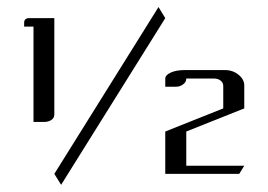

<svg xmlns="http://www.w3.org/2000/svg" viewBox="-20 -489 755 540"><path d="M444.8 0V-119.1L607.9 -184.1V-247.1Q607.9 -256.3 600.6 -262.2Q593.3 -268.1 582 -268.1H503.9Q503.9 -257.8 495.1 -252Q486.8 -245.1 475.1 -245.1H444.8V-268.1Q444.8 -277.8 460.9 -285.2Q476.1 -292 501 -292H611.8Q634.8 -292 650.9 -278.8Q667 -265.6 667 -249V-184.1L503.9 -119.1V-22.9H667L652.8 0ZM47.9 -414.1V-424.8Q47.9 -438 62 -438H132.8V-167Q132.8 -157.7 125 -151.9Q116.2 -146 104 -146H74.2V-414.1ZM132.8 0 425.8 -469.2 444.8 -438 151.9 30.8Z"/></svg>

Font: Hhenum
Style: Regular
Weight: 400
Designer: T. Christopher White
Version: Version 1.0